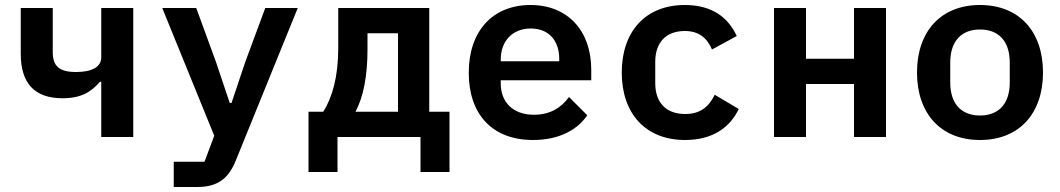

<svg xmlns="http://www.w3.org/2000/svg" viewBox="-20 -548 4240 768"><path d="M385 0H513V-516H385V-319C385 -280 348 -260 284 -260C216 -260 191 -284 191 -340V-516H63V-333C63 -214 119 -155 230 -155C306 -155 345 -181 380 -221H385Z M961 -300 906 -136H899L844 -300L765 -516H629L837 -5L798 99H675V200H769C854 200 896 163 924 92L1171 -516H1041Z M1214 140H1330V0H1662V140H1778V-101H1697V-516H1333V-356C1333 -241 1309 -158 1273 -101H1214ZM1402 -101C1433 -160 1450 -241 1450 -352V-415H1572V-101Z M2112 12C2221 12 2292 -32 2329 -87L2256 -160C2225 -117 2180 -89 2116 -89C2032 -89 1983 -139 1983 -214V-227H2345V-269C2345 -425 2251 -528 2102 -528C1951 -528 1855 -424 1855 -257C1855 -93 1947 12 2112 12ZM2103 -434C2174 -434 2217 -387 2217 -312V-303H1983V-310C1983 -385 2031 -434 2103 -434Z M2720 12C2832 12 2900 -39 2935 -112L2839 -169C2816 -122 2782 -92 2721 -92C2642 -92 2601 -140 2601 -215V-301C2601 -377 2643 -424 2719 -424C2778 -424 2809 -394 2828 -350L2927 -404C2892 -479 2828 -528 2719 -528C2563 -528 2467 -423 2467 -258C2467 -93 2563 12 2720 12Z M3076 0H3204V-212H3396V0H3524V-516H3396V-313H3204V-516H3076Z M3900 12C4056 12 4152 -93 4152 -258C4152 -423 4056 -528 3900 -528C3744 -528 3648 -423 3648 -258C3648 -93 3744 12 3900 12ZM3900 -86C3827 -86 3781 -131 3781 -218V-298C3781 -385 3827 -430 3900 -430C3973 -430 4019 -385 4019 -298V-218C4019 -131 3973 -86 3900 -86Z"/></svg>

Font: IBM Mono SemiBold
Style: Regular
Weight: 600
Monospace: yes
Designer: Mike Abbink, Paul van der Laan, Pieter van Rosmalen
Foundry: Bold Monday
Version: Version 2.3